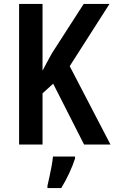

<svg xmlns="http://www.w3.org/2000/svg" viewBox="-20 -734 581 975"><path d="M541 0H407L250 -309L196 -260V0H77V-714H196V-375Q205 -392 216.5 -414Q228 -436 244 -464L405 -714H536L334 -398ZM361 71Q350 106 331 146.5Q312 187 291 221H221V209Q225 191 231 164.5Q237 138 242 110Q247 82 249 61H361Z"/></svg>

Font: Noto Sans Sinhala Condensed SemiBold
Style: Regular
Weight: 600
Width: 3
Designer: Jelle Bosma - Monotype Design Team
Foundry: Monotype Imaging Inc.
Version: Version 2.006; ttfautohint (v1.8.4.7-5d5b)